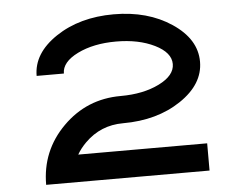

<svg xmlns="http://www.w3.org/2000/svg" viewBox="-52 -814 1105 878"><g transform="rotate(-5 500.0 -375.0)"><path d="M283.2 -125H875V0H125Q125 -156.2 234.4 -265.6Q343.8 -375 500 -375Q603.5 -375 676.8 -411.1Q750 -447.3 750 -500Q750 -552.7 676.8 -588.9Q603.5 -625 500 -625Q396.5 -625 323.2 -588.9Q250 -552.7 250 -500H125Q125 -603.5 234.4 -676.8Q343.8 -750 500 -750Q656.2 -750 765.6 -676.8Q875 -603.5 875 -500Q875 -396.5 765.6 -323.2Q656.2 -250 500 -250Q396.5 -250 324.2 -177.7Q298.8 -152.3 283.2 -125Z"/></g></svg>

Font: Xanmono
Style: Regular
Weight: 400
Designer: GGBotNet
Foundry: GGBotNet
Version: 1.00